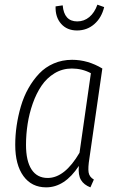

<svg xmlns="http://www.w3.org/2000/svg" viewBox="-20 -787 509 818"><path d="M216.8 -759.8 247.1 -764.2Q252.9 -695.8 309.1 -695.8Q338.4 -695.8 360.6 -714.4Q382.8 -732.9 395 -767.1L423.8 -756.8Q412.6 -710.9 381.6 -684.1Q350.6 -657.2 308.1 -657.2Q265.6 -657.2 240.5 -685.5Q215.3 -713.9 216.8 -759.8ZM287.1 -532.2Q354.5 -532.2 416 -495.1L360.8 -111.8Q354.5 -72.8 357.4 -53Q360.4 -33.2 379.9 -22L365.2 11.2Q337.4 0.5 325 -20.3Q312.5 -41 315.9 -80.1Q255.9 11.2 176.8 11.2Q114.7 11.2 79.8 -36.9Q44.9 -85 44.9 -169.9Q44.9 -210.9 51 -252.2Q57.1 -293.5 69.1 -334.5Q81.1 -375.5 101.1 -410.9Q121.1 -446.3 147 -473.6Q172.9 -501 209 -516.6Q245.1 -532.2 287.1 -532.2ZM286.1 -495.1Q246.1 -495.1 212.6 -474.9Q179.2 -454.6 157 -421.9Q134.8 -389.2 119.6 -346.2Q104.5 -303.2 97.7 -258.8Q90.8 -214.4 90.8 -169.9Q90.8 -101.1 114.5 -64.9Q138.2 -28.8 183.1 -28.8Q255.9 -28.8 318.8 -136.2L367.2 -475.1Q329.6 -495.1 286.1 -495.1Z"/></svg>

Font: Fira Sans Compressed ExtraLight
Style: Italic
Weight: 250
Width: 3
Italic angle: -8°
Designer: Carrois Corporate & Edenspiekermann AG
Foundry: Carrois Corporate GbR & Edenspiekermann AG
Version: Version 4.203;PS 004.203;hotconv 1.0.88;makeotf.lib2.5.64775